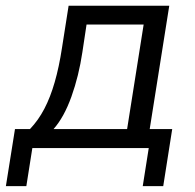

<svg xmlns="http://www.w3.org/2000/svg" viewBox="-53 -506 665 656"><path d="M-32.9 130 -1.8 -65.1H49.5Q78.2 -95.3 98.6 -134.5Q119.1 -173.7 133.9 -225.3Q148.8 -276.8 158.8 -342.6L181.4 -486.3H525.3L458.5 -65.1H535.4L504.7 130H434.7L455.2 0H57.5L37 130ZM130 -65.1H381.3L437.8 -422.2H242.7L228.5 -328Q216.4 -246.7 191.1 -176Q165.8 -105.4 130 -65.1Z"/></svg>

Font: Nunito Sans 12pt ExtraLight
Style: Italic
Weight: 200
Italic angle: -9°
Designer: Vernon Adams
Foundry: Vernon Adams
Version: Version 3.101;gftools[0.9.27]